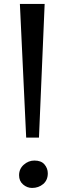

<svg xmlns="http://www.w3.org/2000/svg" viewBox="-20 -916 328 946"><path d="M200 -896.5 172 -238H109L78 -896.5ZM74 -52.5Q74 -84 97.2 -104.5Q120.5 -125 149.5 -125Q183 -125 199.2 -105.8Q215.5 -86.5 215.5 -62Q215.5 -28.5 192.8 -9.2Q170 10 138 10Q113.5 10 93.8 -7Q74 -24 74 -52.5Z"/></svg>

Font: Merriweather
Style: Regular
Weight: 400
Designer: Eben Sorkin
Foundry: Eben Sorkin
Version: Version 2.100; ttfautohint (v1.7.19-72a1) -l 8 -r 50 -G 200 